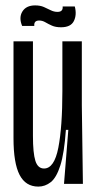

<svg xmlns="http://www.w3.org/2000/svg" viewBox="-20 -681 359 711"><path d="M122 10Q75 10 52.5 -33.5Q30 -77 30 -169V-528H102V-178Q102 -114 111 -85.5Q120 -57 143 -57Q181 -57 196 -134Q211 -211 211 -344V-528H283V-291L287 0H217L233 -200H224Q218 -114 203.5 -68.5Q189 -23 168 -6.5Q147 10 122 10ZM206 -580Q186 -580 172.5 -586Q159 -592 148 -598.5Q137 -605 125 -605Q105 -605 107 -585H62Q49 -616 63 -638.5Q77 -661 110 -661Q129 -661 142.5 -655Q156 -649 168 -643Q180 -637 193 -637Q214 -637 212 -657H257Q265 -626 253.5 -603Q242 -580 206 -580Z"/></svg>

Font: Bricolage Grotesque 96pt Condensed Light
Style: Regular
Weight: 300
Width: 3
Designer: Mathieu Triay
Foundry: Atelier Triay
Version: Version 1.001; ttfautohint (v1.8.4.7-5d5b);gftools[0.9.33.de